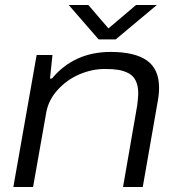

<svg xmlns="http://www.w3.org/2000/svg" viewBox="-20 -745 707 765"><path d="M605 -725.1 440.9 -587.9H373L253.9 -725.1H332L412.1 -631.8L522 -725.1ZM33.2 0 126 -525.9H189L179.2 -432.1H187Q275.4 -538.1 420.9 -538.1Q517.1 -538.1 565.4 -503.9Q613.8 -469.7 613.8 -395Q613.8 -369.1 607.9 -337.9L548.8 0H470.2L526.9 -326.2Q530.8 -360.4 530.8 -372.1Q530.8 -402.3 521.2 -422.6Q511.7 -442.9 492.7 -452.9Q473.6 -462.9 451.7 -466.6Q429.7 -470.2 397.9 -470.2Q347.2 -470.2 297.4 -449.2Q247.6 -428.2 210.2 -387.5Q172.9 -346.7 164.1 -295.9L111.8 0Z"/></svg>

Font: Archivo Expanded Light
Style: Italic
Weight: 300
Width: 7
Italic angle: -10°
Designer: Hector Gatti
Foundry: Omnibus-Type
Version: Version 2.001